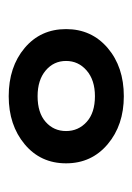

<svg xmlns="http://www.w3.org/2000/svg" viewBox="50 -750 311 452"><g transform="rotate(-90 206.0 -523.5)"><path d="M206 -388Q138 -388 93 -426Q48 -464 48 -524Q48 -584 93 -621.5Q138 -659 206 -659Q275 -659 319.5 -621.5Q364 -584 364 -524Q364 -464 319.5 -426Q275 -388 206 -388ZM206 -456Q244 -456 266.5 -475.5Q289 -495 289 -524Q289 -553 266.5 -572Q244 -591 206 -591Q167 -591 145.5 -572Q124 -553 124 -524Q124 -495 145.5 -475.5Q167 -456 206 -456Z"/></g></svg>

Font: Syne SemiBold
Style: Regular
Weight: 600
Designer: Lucas Descroix
Foundry: Bonjour Monde
Version: Version 2.200; ttfautohint (v1.8.4)